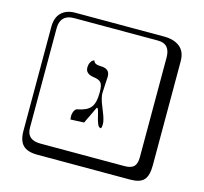

<svg xmlns="http://www.w3.org/2000/svg" viewBox="-131 -902 1342 1262"><g transform="rotate(15 540.0 -271.0)"><path d="M537 -290Q537 -257 561 -200Q585 -143 590 -117Q593 -107 593 -91Q593 -72 587 -64Q572 -64 563 -86Q554 -108 547 -140.5Q540 -173 532 -187H526L471 -72L379 -68Q379 -70 378 -78Q377 -86 377 -92Q377 -99 378 -104Q385 -139 404 -144Q467 -155 493 -185.5Q519 -216 519 -290Q519 -340 504.5 -356Q490 -372 456 -376Q398 -384 398 -426Q398 -448 406 -462.5Q414 -477 422 -480L431 -484Q436 -458 480 -458Q543 -458 543 -404Q543 -391 540 -348Q537 -305 537 -290ZM229 -718Q184 -718 160 -694Q136 -670 136 -625V53Q136 136 229 136H801Q846 136 865 117Q884 98 884 53V-625Q884 -718 801 -718ZM980 84Q980 153 953.5 182.5Q927 212 861 212H229Q161 212 130.5 181.5Q100 151 100 84V-625Q100 -687 134 -720.5Q168 -754 229 -754H831Q901 -754 940.5 -722Q980 -690 980 -625Z"/></g></svg>

Font: Libertinus Keyboard
Style: Regular
Weight: 700
Designer: Philipp H. Poll
Foundry: Khaled Hosny
Version: Version 6.7